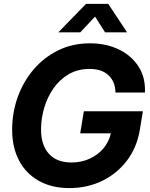

<svg xmlns="http://www.w3.org/2000/svg" viewBox="-20 -964 776 996"><path d="M339.8 11.7Q248.5 11.7 181.9 -25.6Q115.2 -63 79.1 -130.9Q43 -198.7 43 -290.5Q43 -379.9 72 -460.7Q101.1 -541.5 154.8 -604.2Q208.5 -667 282.5 -703.1Q356.4 -739.3 446.8 -739.3Q529.8 -739.3 595.7 -707.8Q661.6 -676.3 698.5 -618.9Q735.4 -561.5 731.9 -483.9H579.1Q578.1 -539.6 543.5 -573Q508.8 -606.4 444.8 -606.4Q383.3 -606.4 336.2 -578.9Q289.1 -551.3 257.1 -505.1Q225.1 -459 209 -403.6Q192.9 -348.1 192.9 -292Q192.9 -211.4 233.6 -166.3Q274.4 -121.1 350.6 -121.1Q401.9 -121.1 444.8 -140.6Q487.8 -160.2 516.6 -194.3Q545.4 -228.5 555.2 -272.5H396L415 -386.7H721.2L705.1 -289.1Q689.9 -198.7 638.7 -131.1Q587.4 -63.5 510 -25.9Q432.6 11.7 339.8 11.7ZM396.5 -796.4H283.2V-796.9L426.3 -943.8H541.5L638.7 -796.9V-796.4H524.9L473.1 -877.9Z"/></svg>

Font: Inter Display
Style: Bold Italic
Weight: 700
Italic angle: -9.39999°
Designer: Rasmus Andersson
Foundry: rsms
Version: Version 4.000;git-a52131595